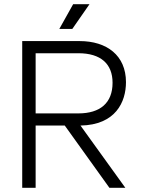

<svg xmlns="http://www.w3.org/2000/svg" viewBox="-20 -896 671 916"><path d="M86 0H150V-297H289L502 0H578L364 -297C532 -300 581 -410 581 -504C581 -632 489 -700 360 -700H86ZM150 -355V-642H354C460 -642 517 -592 517 -501C517 -405 458 -355 354 -355ZM263 -758H325L407 -876H329Z"/></svg>

Font: Meta Space Light
Style: Regular
Weight: 300
Designer: Meta Pool / Florian Karsten
Foundry: Meta Pool / Florian Karsten
Version: Version 2.000;Glyphs 3.1.1 (3137)